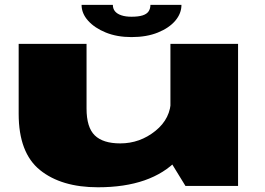

<svg xmlns="http://www.w3.org/2000/svg" viewBox="-20 -767 1095 792"><path d="M745 0H962V-586H683V-101ZM337 -586H57V-297.5Q57 -136.5 145 -65.5Q233 5.5 384 5.5Q604 5.5 712.5 -108.8Q821 -223 821 -283.5L685 -356.5Q685 -278.5 621 -227Q557 -175.5 476 -175.5Q405 -175.5 371 -208.5Q337 -241.5 337 -319.5ZM522.5 -614Q585 -614 631.2 -632.8Q677.5 -651.5 703 -681.5Q728.5 -711.5 728.5 -747H600.5Q600.5 -731.5 593 -720.2Q585.5 -709 568.2 -703.5Q551 -698 522.5 -698Q498 -698 480.8 -703.8Q463.5 -709.5 454.5 -720.2Q445.5 -731 445.5 -747H316.5Q316.5 -711.5 343.5 -681.5Q370.5 -651.5 416.5 -632.8Q462.5 -614 522.5 -614Z"/></svg>

Font: Anybody ExtraExpanded Black
Style: Regular
Weight: 900
Width: 8
Version: Version 1.113;gftools[0.9.25]